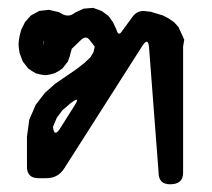

<svg xmlns="http://www.w3.org/2000/svg" viewBox="-20 -484 540 490"><path d="M170.9 -215.8Q186.5 -240.2 160.2 -220.7L139.6 -203.1L125 -183.6L115.2 -160.2Q118.2 -132.8 132.8 -155.3ZM90.8 -366.2 91.8 -380.9 90.8 -377.9ZM30.3 -393.6 34.2 -408.2 43.9 -427.7 58.6 -444.3 80.1 -456.1 104.5 -459 129.9 -453.1 140.6 -447.3Q157.2 -439.5 171.9 -452.1L193.4 -461.9L217.8 -463.9L239.3 -456.1L256.8 -443.4L268.6 -426.8L277.3 -408.2Q282.2 -389.6 292 -405.3L318.4 -441.4Q328.1 -455.1 345.7 -456.1L364.3 -454.1L396.5 -444.3L411.1 -436.5L424.8 -426.8L435.5 -415L450.2 -382.8L447.3 -365.2V-43Q447.3 -13.7 414.1 -13.7Q384.8 -13.7 384.8 -43L360.4 -362.3Q358.4 -390.6 342.8 -366.2L143.6 -53.7Q127.9 -29.3 98.6 -29.3H78.1Q48.8 -29.3 48.8 -58.6V-134.8L54.7 -178.7L71.3 -216.8L94.7 -247.1L121.1 -270.5L173.8 -306.6L195.3 -323.2L210.9 -337.9L218.8 -351.6L221.7 -365.2L208 -382.8Q199.2 -393.6 187.5 -382.8L163.1 -359.4L157.2 -337.9L153.3 -327.1L146.5 -318.4L139.6 -309.6L129.9 -302.7L119.1 -296.9L107.4 -293.9L95.7 -292L83 -293.9L71.3 -296.9L61.5 -302.7L51.8 -309.6L38.1 -327.1L30.3 -347.7L28.3 -359.4L27.3 -371.1L28.3 -381.8Z"/></svg>

Font: B2 Hana
Style: Regular
Weight: 500
Version: 2020-08-05; (max)